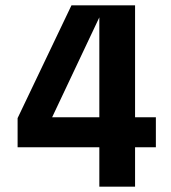

<svg xmlns="http://www.w3.org/2000/svg" viewBox="-20 -700 640 720"><path d="M352.5 -680H486.5V0H352.5ZM564.5 -260.3V-147.7H46V-257L248 -680H373.8L164.4 -236.8L94.5 -260.3Z"/></svg>

Font: TASA Orbiter VF Text
Style: Regular
Weight: 400
Designer: Weizhong Zhang
Foundry: 本地遙控
Version: Version 1.001;Glyphs 3.2 (3192)